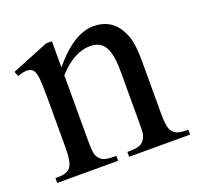

<svg xmlns="http://www.w3.org/2000/svg" viewBox="-89 -557 678 655"><g transform="rotate(-20 250.0 -230.0)"><path d="M161.6 -365.7Q240.2 -460.4 311.5 -460.4Q348.1 -460.4 374.5 -442.1Q400.9 -423.8 416.5 -381.8Q427.2 -352.5 427.2 -292V-101.1Q427.2 -58.6 434.1 -43.5Q439.5 -31.2 451.4 -24.4Q463.4 -17.6 495.6 -17.6V0H274.4V-17.6H283.7Q314.9 -17.6 327.4 -27.1Q339.8 -36.6 344.7 -55.2Q346.7 -62.5 346.7 -101.1V-284.2Q346.7 -345.2 330.8 -372.8Q314.9 -400.4 277.3 -400.4Q219.2 -400.4 161.6 -336.9V-101.1Q161.6 -55.7 167 -44.9Q173.8 -30.8 185.8 -24.2Q197.8 -17.6 234.4 -17.6V0H13.2V-17.6H22.9Q57.1 -17.6 69.1 -34.9Q81.1 -52.2 81.1 -101.1V-267.1Q81.1 -347.7 77.4 -365.2Q73.7 -382.8 66.2 -389.2Q58.6 -395.5 45.9 -395.5Q32.2 -395.5 13.2 -388.2L5.9 -405.8L140.6 -460.4H161.6Z"/></g></svg>

Font: Jameel Khushkhati
Style: Regular
Weight: 400
Version: Version 3.5